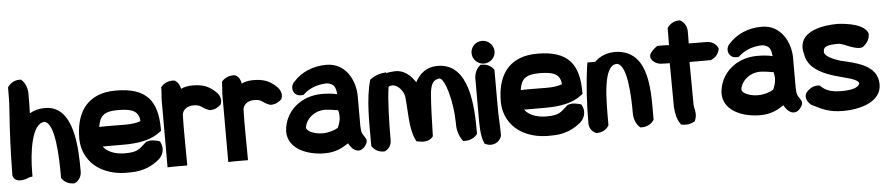

<svg xmlns="http://www.w3.org/2000/svg" viewBox="-41 -891 5599 1213"><g transform="rotate(-5 2758.0 -284.0)"><path d="M4 -19 6 -14C29 39 109 0 109 0L130 -4V-25C130 -156 154 -339 235 -341C303 -329 309 -110 309 13V21C325 46 351 62 386 62H392L397 59C421 47 436 20 436 -9C436 -149 433 -433 242 -428C207 -428 175 -419 148 -403C150 -444 150 -482 150 -528C150 -561 138 -593 118 -613L110 -620H100C66 -620 40 -601 25 -578V-570C25 -519 25 -485 21 -434C10 -280 6 -173 4 -24Z M446 -243C433 -77 561 34 752 24C832 24 891 -5 936 -44C966 -72 972 -115 955 -147L951 -155C924 -164 893 -171 864 -159L860 -156C817 -117 806 -99 725 -99C660 -99 611 -121 588 -154H723C820 -154 898 -169 955 -214L964 -221V-231C964 -410 897 -499 701 -499C526 -499 453 -391 446 -243ZM577 -279C588 -345 612 -375 702 -375C795 -375 835 -357 840 -293C817 -284 784 -279 741 -279C689 -279 632 -281 577 -279Z M985 13 1011 12C1036 11 1058 12 1085 12H1110V-13C1110 -114 1107 -214 1110 -312C1116 -343 1143 -363 1181 -363C1235 -363 1227 -343 1278 -325L1282 -324H1286C1314 -324 1337 -337 1354 -354C1371 -396 1342 -427 1325 -441C1282 -479 1243 -489 1182 -489C1156 -488 1135 -484 1113 -474C1110 -495 1100 -515 1082 -526L1078 -529C1042 -535 1012 -519 996 -503L989 -495V-485C989 -460 985 -435 985 -408Z M1370 13 1396 12C1421 11 1443 12 1470 12H1495V-13C1495 -114 1492 -214 1495 -312C1501 -343 1528 -363 1566 -363C1620 -363 1612 -343 1663 -325L1667 -324H1671C1699 -324 1722 -337 1739 -354C1756 -396 1727 -427 1710 -441C1667 -479 1628 -489 1567 -489C1541 -488 1520 -484 1498 -474C1495 -495 1485 -515 1467 -526L1463 -529C1427 -535 1397 -519 1381 -503L1374 -495V-485C1374 -460 1370 -435 1370 -408Z M1751 -147C1751 -36 1874 11 1981 11C2055 11 2094 -13 2134 -39C2143 -22 2163 9 2192 12C2217 14 2233 -3 2241 -15C2249 -26 2257 -39 2251 -56L2250 -57C2231 -95 2223 -82 2221 -143V-331C2221 -433 2161 -545 2041 -545C1950 -545 1879 -510 1832 -458C1807 -437 1806 -395 1835 -375C1847 -367 1862 -366 1880 -368L1886 -373C1917 -402 1965 -427 2035 -428C2077 -421 2089 -402 2093 -354C2062 -362 2024 -364 1996 -364C1862 -364 1758 -274 1751 -149ZM1878 -161C1886 -222 1953 -273 2028 -261H2030C2049 -260 2066 -255 2090 -253C2101 -215 2096 -181 2078 -142C2056 -128 2018 -116 1979 -116C1930 -116 1879 -137 1878 -161Z M2279 -9C2295 15 2319 32 2355 32H2360C2387 21 2404 -4 2404 -36C2404 -149 2407 -274 2419 -364C2419 -367 2420 -369 2420 -372C2444 -388 2479 -377 2504 -340C2514 -325 2520 -309 2521 -292C2529 -216 2525 -91 2561 -24L2566 -14L2577 -12C2602 -6 2644 -4 2666 -30L2672 -37V-45C2675 -135 2676 -225 2684 -314C2692 -371 2706 -391 2743 -397C2779 -397 2822 -249 2824 -107V-97C2824 -59 2836 -25 2852 -1L2860 10H2873C2908 10 2936 -6 2951 -28V-35C2951 -195 2944 -478 2739 -477C2668 -477 2624 -437 2597 -386C2570 -427 2526 -474 2457 -466C2444 -465 2429 -464 2413 -460V-465L2384 -461C2353 -456 2328 -441 2309 -428C2274 -307 2279 -160 2279 -17Z M2961 -538C2961 -499 2994 -466 3034 -466C3074 -466 3107 -498 3107 -537C3107 -577 3074 -610 3033 -610C2993 -610 2961 -578 2961 -538ZM2971 -138C2971 -88 2970 -17 2989 28L2992 37L3001 42C3042 61 3091 39 3100 -2L3101 -4V-7C3101 -61 3096 -129 3096 -178V-421C3081 -444 3055 -460 3021 -460H3011L3003 -453C2983 -435 2971 -406 2971 -376Z M3119 -243C3106 -77 3234 34 3425 24C3505 24 3564 -5 3609 -44C3639 -72 3645 -115 3628 -147L3624 -155C3597 -164 3566 -171 3537 -159L3533 -156C3490 -117 3479 -99 3398 -99C3333 -99 3284 -121 3261 -154H3396C3493 -154 3571 -169 3628 -214L3637 -221V-231C3637 -410 3570 -499 3374 -499C3199 -499 3126 -391 3119 -243ZM3250 -279C3261 -345 3285 -375 3375 -375C3468 -375 3508 -357 3513 -293C3490 -284 3457 -279 3414 -279C3362 -279 3305 -281 3250 -279Z M3658 -31C3658 -5 3673 19 3697 30L3702 33H3708C3738 33 3765 19 3779 -3L3783 -9V-16C3783 -172 3780 -389 3869 -391C3934 -383 3943 -193 3943 -70C3943 -37 3955 -5 3975 15L3983 22H3993C4023 22 4050 8 4065 -12L4070 -18V-26C4070 -189 4085 -444 3885 -466C3821 -472 3768 -450 3735 -416H3685L3682 -396C3665 -284 3658 -153 3658 -31Z M4092 -443C4065 -407 4108 -371 4144 -368C4165 -367 4183 -366 4203 -366C4203 -274 4205 -180 4205 -90V-89C4208 -43 4217 -8 4234 16L4240 26L4251 28C4275 32 4298 29 4319 18L4328 14L4332 4C4348 -36 4330 -69 4330 -92C4330 -180 4328 -271 4328 -363C4371 -362 4415 -363 4457 -363H4463C4494 -375 4515 -399 4519 -433L4515 -440C4503 -465 4475 -479 4446 -479C4408 -479 4372 -480 4333 -480C4334 -504 4334 -530 4334 -556C4334 -586 4319 -613 4297 -626L4291 -630H4284C4249 -630 4224 -611 4209 -588V-580C4209 -544 4209 -514 4208 -480C4188 -481 4166 -483 4141 -482H4134C4117 -470 4105 -460 4092 -443Z M4512 -147C4512 -36 4635 11 4742 11C4816 11 4855 -13 4895 -39C4904 -22 4924 9 4953 12C4978 14 4994 -3 5002 -15C5010 -26 5018 -39 5012 -56L5011 -57C4992 -95 4984 -82 4982 -143V-331C4982 -433 4922 -545 4802 -545C4711 -545 4640 -510 4593 -458C4568 -437 4567 -395 4596 -375C4608 -367 4623 -366 4641 -368L4647 -373C4678 -402 4726 -427 4796 -428C4838 -421 4850 -402 4854 -354C4823 -362 4785 -364 4757 -364C4623 -364 4519 -274 4512 -149ZM4639 -161C4647 -222 4714 -273 4789 -261H4791C4810 -260 4827 -255 4851 -253C4862 -215 4857 -181 4839 -142C4817 -128 4779 -116 4740 -116C4691 -116 4640 -137 4639 -161Z M5047 -389C5047 -377 5049 -364 5053 -350C5066 -265 5143 -227 5213 -203C5279 -180 5380 -167 5384 -135C5376 -104 5323 -96 5268 -96C5204 -96 5167 -111 5141 -137L5134 -143L5124 -144C5096 -146 5068 -130 5050 -108L5048 -106C5028 -76 5049 -43 5072 -26C5132 4 5175 30 5270 30C5367 30 5512 -2 5512 -118C5512 -243 5368 -266 5278 -288C5237 -300 5179 -325 5179 -352C5179 -391 5211 -395 5280 -395C5301 -395 5388 -344 5425 -361L5428 -362L5430 -364C5451 -380 5471 -405 5471 -439V-444C5450 -505 5338 -518 5282 -521H5280C5187 -521 5047 -497 5047 -389Z"/></g></svg>

Font: Snowfall
Style: Blk
Weight: 900
Designer: Jasper
Foundry: Cannot Into Space Fonts
Version: Version 0.9